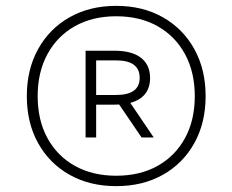

<svg xmlns="http://www.w3.org/2000/svg" viewBox="-20 -769 793 655"><path d="M376.5 -134Q286 -134 217.2 -172.8Q148.5 -211.5 110 -280.8Q71.5 -350 71.5 -441Q71.5 -532 110 -601.5Q148.5 -671 217.2 -710Q286 -749 376.5 -749Q467 -749 535.8 -710Q604.5 -671 643 -601.5Q681.5 -532 681.5 -441Q681.5 -350 643 -280.8Q604.5 -211.5 535.8 -172.8Q467 -134 376.5 -134ZM376.5 -169.5Q457.5 -169.5 517.8 -203.2Q578 -237 611.2 -298Q644.5 -359 644.5 -441Q644.5 -523 611.2 -584.2Q578 -645.5 517.8 -679.5Q457.5 -713.5 376.5 -713.5Q295.5 -713.5 235.2 -679.5Q175 -645.5 141.8 -584.2Q108.5 -523 108.5 -441Q108.5 -359 141.8 -298Q175 -237 235.2 -203.2Q295.5 -169.5 376.5 -169.5ZM272 -300V-596H369.5Q430 -596 461 -571.8Q492 -547.5 492 -503.5Q492 -436.5 424.5 -418L504.5 -300H463L386.5 -412.5Q378.5 -412 369.5 -412H308V-300ZM308 -445H376Q456.5 -445 456.5 -503.5Q456.5 -563 376 -563H308Z"/></svg>

Font: Encode Sans SemiCondensed SemiCondensed ExtraLight
Style: Regular
Weight: 200
Width: 4
Designer: Multiple Designers
Foundry: Impallari Type
Version: Version 3.000; ttfautohint (v1.8.3) -l 8 -r 50 -G 200 -x 14 